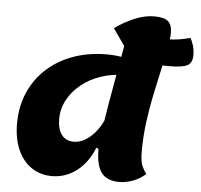

<svg xmlns="http://www.w3.org/2000/svg" viewBox="-55 -832 957 914"><g transform="rotate(5 423.5 -375.0)"><path d="M226 25Q170 25 127.5 -4Q85 -33 62 -86Q39 -139 39 -210Q39 -291 68 -358Q97 -425 150 -473.5Q203 -522 276 -548.5Q349 -575 438 -575Q480 -575 517 -567Q523 -551 526 -529Q529 -507 529 -484Q469 -484 416 -466Q363 -448 323 -415.5Q283 -383 260 -340.5Q237 -298 237 -249Q237 -200 257.5 -173.5Q278 -147 315 -147Q341 -147 366.5 -161Q392 -175 414.5 -201Q437 -227 453 -262L446 -119L425 -128Q397 -56 344 -15.5Q291 25 226 25ZM549 25Q488 25 462 -10.5Q436 -46 436 -119Q436 -138 440 -172Q444 -206 450.5 -250Q457 -294 465.5 -343Q474 -392 483 -442Q492 -492 500.5 -538.5Q509 -585 515 -622L459 -702Q501 -733 550.5 -754Q600 -775 646 -775Q693 -775 712 -758.5Q731 -742 731 -704Q731 -674 722 -628Q713 -582 700 -524.5Q687 -467 673.5 -402Q660 -337 651 -268.5Q642 -200 642 -132Q642 -82 651 -61.5Q660 -41 673 -24Q645 1 611.5 13Q578 25 549 25ZM736 -545Q715 -545 693 -546.5Q671 -548 650 -551.5Q629 -555 610 -560L629 -682Q655 -676 673 -674Q691 -672 718 -672Q746 -672 774.5 -676.5Q803 -681 826 -688Q834 -674 840.5 -653.5Q847 -633 847 -608Q847 -571 824 -558Q801 -545 736 -545Z"/></g></svg>

Font: Lemonada
Style: Regular
Weight: 400
Designer: Mohamed Gaber (Arabic), Eduardo Tunni (Latin)
Foundry: Kief Type Foundry
Version: Version 4.005